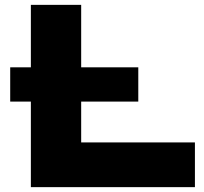

<svg xmlns="http://www.w3.org/2000/svg" viewBox="-20 -770 841 790"><path d="M107 -750V-493H22V-352H107V0H782V-184H314V-352H549V-493H314V-750Z"/></svg>

Font: Bounded
Style: Bold
Weight: 700
Designer: Vlad Churkin
Version: Version 3.0